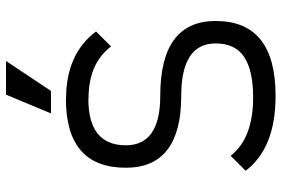

<svg xmlns="http://www.w3.org/2000/svg" viewBox="-166 -752 919 626"><g transform="rotate(-90 293.0 -439.5)"><path d="M463.9 -195.3Q463.9 -307.6 293 -307.6Q58.6 -307.6 58.6 -488.3Q58.6 -683.6 283.2 -683.6V-683.1Q429.7 -683.1 502.9 -585.4L454.1 -536.6Q424.3 -574.7 382.1 -592.3Q339.8 -609.9 283.2 -609.9V-610.4Q131.8 -610.4 131.8 -488.3Q131.8 -376 293 -376Q537.1 -376 537.1 -195.3Q537.1 0 293 0Q122.1 0 48.8 -97.7L97.7 -146.5Q154.8 -73.2 287.6 -73.2Q376 -73.2 419.9 -102.5Q463.9 -131.8 463.9 -195.3ZM235.8 -732.4 296.9 -878.9H406.7L309.1 -732.4Z"/></g></svg>

Font: Sanitrixie
Style: Regular
Weight: 400
Designer: Jayvee D. Enaguas (Grand Chaos)
Version: Version 1.1 - 6/9/2013